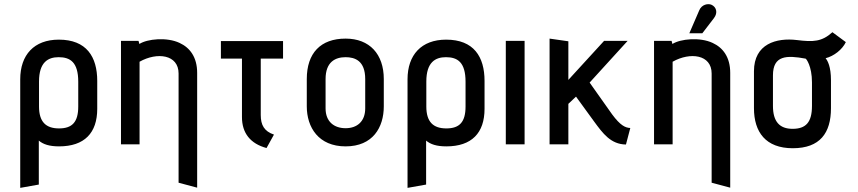

<svg xmlns="http://www.w3.org/2000/svg" viewBox="-20 -699 4154 930"><path d="M168 195V-18C189 0 219 10 266 10C389 10 451 -55 451 -172V-307C451 -424 399 -507 265 -507C145 -507 78 -433 78 -315V211ZM359 -183C359 -108 330 -77 266 -77C202 -77 169 -109 169 -183V-304C169 -398 213 -422 264 -422C320 -422 359 -398 359 -303Z M935 210V-346C935 -422 900 -468 850 -491C789 -520 694 -511 655 -486L651 -501H566V0H656V-400C741 -448 845 -435 845 -343V186Z M1307 -47C1260 -63 1243 -93 1243 -142V-415H1351V-500H1050V-415H1152V-132C1152 -54 1193 -3 1271 18Z M1839 -316C1839 -437 1770 -512 1654 -512C1533 -512 1466 -442 1466 -316V-184C1466 -82 1523 10 1654 10C1786 10 1839 -82 1839 -184ZM1749 -174C1749 -111 1710 -78 1654 -78C1599 -78 1557 -109 1557 -174V-316C1557 -400 1605 -422 1654 -422C1699 -422 1749 -405 1749 -316Z M2044 195V-18C2065 0 2095 10 2142 10C2265 10 2327 -55 2327 -172V-307C2327 -424 2275 -507 2141 -507C2021 -507 1954 -433 1954 -315V211ZM2235 -183C2235 -108 2206 -77 2142 -77C2078 -77 2045 -109 2045 -183V-304C2045 -398 2089 -422 2140 -422C2196 -422 2235 -398 2235 -303Z M2521 0V-501H2430V0Z M3033 -79C3009 -80 2985 -91 2945 -145L2836 -299L3020 -501H2906L2733 -312V-499L2642 -512V0H2733V-196L2770 -231L2858 -110C2900 -53 2938 0 3012 1Z M3382 -538 3438 -611C3459 -638 3449 -666 3426 -676C3410 -683 3379 -678 3367 -649L3319 -538ZM3517 210V-346C3517 -422 3482 -468 3432 -491C3371 -520 3276 -511 3237 -486L3233 -501H3148V0H3238V-400C3323 -448 3427 -435 3427 -343V186Z M4005 -310C4005 -376 3989 -405 3979 -417C4019 -427 4060 -459 4077 -495L4012 -543C3961 -497 3920 -495 3840 -505C3741 -517 3632 -487 3632 -354V-175C3632 -59 3689 19 3820 19C3952 19 4005 -55 4005 -175ZM3913 -186C3913 -106 3883 -75 3819 -75C3756 -75 3724 -110 3724 -186V-334C3724 -431 3790 -432 3882 -415C3885 -415 3913 -379 3913 -300Z"/></svg>

Font: Advent Pro
Style: SemiBold
Weight: 600
Designer: Andreas Kalpakidis
Foundry: Andreas Kalpakidis
Version: Version 2.002 2008